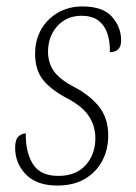

<svg xmlns="http://www.w3.org/2000/svg" viewBox="-20 -566 423 596"><path d="M158 10Q94 10 60.5 -24.5Q27 -59 27 -107Q27 -133 37.5 -142.5Q48 -152 60 -152Q59 -94 82 -57Q105 -20 161 -20Q216 -20 246 -53.5Q276 -87 276 -137Q276 -174 256.5 -204.5Q237 -235 190 -260Q140 -286 114.5 -317Q89 -348 89 -399Q89 -441 107.5 -474Q126 -507 159.5 -526.5Q193 -546 236 -546Q299 -546 327.5 -514Q356 -482 356 -441Q356 -404 321 -404Q322 -433 314.5 -458.5Q307 -484 287.5 -500.5Q268 -517 233 -517Q187 -517 158 -485Q129 -453 129 -404Q130 -367 149.5 -342Q169 -317 212 -295Q261 -269 288.5 -233.5Q316 -198 316 -145Q316 -102 297.5 -67Q279 -32 244 -11Q209 10 158 10Z"/></svg>

Font: Noto Serif SemiCondensed ExtraLight
Style: Italic
Weight: 200
Width: 4
Italic angle: -12°
Designer: Monotype Design Team
Foundry: Monotype Imaging Inc.
Version: Version 2.013